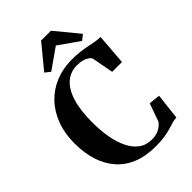

<svg xmlns="http://www.w3.org/2000/svg" viewBox="-281 -1087 1211 1211"><g transform="rotate(-45 324.0 -482.0)"><path d="M366 10.5Q278.5 10.5 212.8 -16.2Q147 -43 103.5 -93Q60 -143 38.2 -212Q16.5 -281 16.5 -365Q16.5 -454 43.2 -525.2Q70 -596.5 118.5 -647.2Q167 -698 233.2 -725Q299.5 -752 378.5 -752Q419 -752 450.2 -748.2Q481.5 -744.5 507.2 -739Q533 -733.5 557.2 -729.2Q581.5 -725 607.5 -724.5L591.5 -517H504L476.5 -663.5Q471 -673.5 458.2 -682.5Q445.5 -691.5 425 -697.5Q404.5 -703.5 375 -703.5Q318.5 -703.5 276.5 -667.8Q234.5 -632 212 -560Q189.5 -488 189.5 -379Q189.5 -310 200.2 -248Q211 -186 233.8 -138.8Q256.5 -91.5 292.5 -64.5Q328.5 -37.5 379.5 -37.5Q409 -37.5 430 -45.2Q451 -53 465 -64.5Q479 -76 487.5 -87L531 -209L606.5 -201L586.5 -27Q564.5 -26 545 -20Q525.5 -14 502.2 -7Q479 0 446.5 5.2Q414 10.5 366 10.5ZM232.5 -789 197.5 -816.5 326.5 -973.5H414L543 -817L507.5 -789L370 -885.5Z"/></g></svg>

Font: Merriweather 72pt
Style: Bold
Weight: 700
Version: Version 2.100